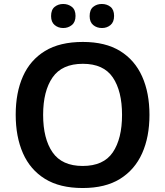

<svg xmlns="http://www.w3.org/2000/svg" viewBox="-20 -936 831 966"><path d="M732 -358Q732 -247 695 -164.5Q658 -82 584 -36Q510 10 396 10Q281 10 206.5 -36Q132 -82 95.5 -165Q59 -248 59 -359Q59 -470 95.5 -552Q132 -634 206.5 -679.5Q281 -725 397 -725Q510 -725 584 -679.5Q658 -634 695 -551.5Q732 -469 732 -358ZM197 -358Q197 -238 244.5 -169.5Q292 -101 396 -101Q501 -101 547.5 -169.5Q594 -238 594 -358Q594 -478 547.5 -546.5Q501 -615 397 -615Q292 -615 244.5 -546.5Q197 -478 197 -358ZM237 -855Q237 -887 255 -901.5Q273 -916 298 -916Q323 -916 341.5 -901.5Q360 -887 360 -856Q360 -825 341.5 -810Q323 -795 298 -795Q273 -795 255 -810Q237 -825 237 -855ZM431 -855Q431 -887 449 -901.5Q467 -916 492 -916Q518 -916 536 -901.5Q554 -887 554 -856Q554 -825 536 -810Q518 -795 493 -795Q467 -795 449 -810Q431 -825 431 -855Z"/></svg>

Font: Noto Sans Nag Mundari SemiBold
Style: Regular
Weight: 600
Version: Version 1.000